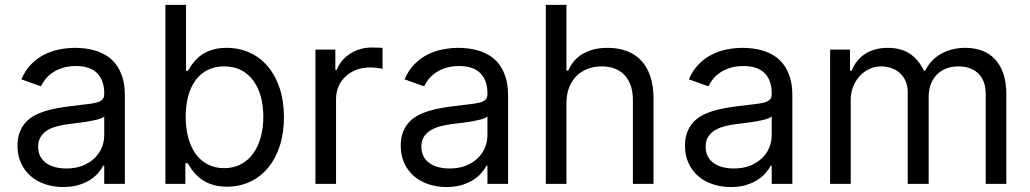

<svg xmlns="http://www.w3.org/2000/svg" viewBox="-20 -747 4185 780"><path d="M237.2 12.8Q198.5 12.8 164.4 1.6Q130.3 -9.6 105.3 -31.1Q80.3 -52.6 65.7 -83.8Q51.1 -115.1 51.1 -154.8Q51.1 -186.1 59.8 -209.2Q68.5 -232.2 83.6 -249.1Q98.7 -266 119.1 -277.2Q139.6 -288.4 163 -295.6Q186.4 -302.9 212 -307.5Q237.6 -312.1 262.8 -315.3Q300.1 -320.3 326.7 -323Q353.3 -325.6 370.4 -329.9Q387.4 -334.2 395.4 -342Q403.4 -349.8 403.4 -365.1V-367.9Q403.4 -420.5 374.8 -449.6Q346.2 -478.7 288.4 -478.7Q258.5 -478.7 235.1 -471.4Q211.6 -464.1 194.2 -452.4Q176.8 -440.7 165.1 -426Q153.4 -411.2 146.3 -396.3L66.8 -424.7Q82.7 -462 107.4 -486.7Q132.1 -511.4 161.4 -525.9Q190.7 -540.5 222.7 -546.5Q254.6 -552.6 285.5 -552.6Q302.9 -552.6 324.6 -550.2Q346.2 -547.9 368.6 -541Q391 -534.1 412.5 -521Q433.9 -507.8 450.5 -486.3Q467 -464.8 477.1 -433.8Q487.2 -402.7 487.2 -359.4V0H403.4V-73.9H399.1Q392.8 -60.7 380 -45.5Q367.2 -30.2 347.5 -17.2Q327.8 -4.3 300.4 4.3Q273.1 12.8 237.2 12.8ZM250 -62.5Q287.3 -62.5 315.9 -74Q344.5 -85.6 364 -104.4Q383.5 -123.2 393.5 -147.5Q403.4 -171.9 403.4 -197.4V-274.1Q399.9 -269.9 390.3 -266.2Q380.7 -262.4 367.5 -259.4Q354.4 -256.4 339 -253.7Q323.5 -251.1 308.6 -249.1Q293.7 -247.2 280.5 -245.6Q267.4 -244 258.5 -242.9Q234 -239.7 211.6 -233.8Q189.3 -228 172.2 -217.5Q155.2 -207 145.1 -190.9Q134.9 -174.7 134.9 -150.6Q134.9 -128.9 143.5 -112.4Q152 -95.9 167.4 -84.7Q182.9 -73.5 204 -68Q225.1 -62.5 250 -62.5Z M652 -727.3H735.8V-458.8H742.9Q747.5 -465.9 753.6 -475.7Q759.6 -485.4 768.3 -495.7Q777 -506 788.7 -516.3Q800.4 -526.6 816.4 -534.6Q832.4 -542.6 853.2 -547.6Q873.9 -552.6 900.6 -552.6Q952.4 -552.6 995.2 -532.8Q1038 -513.1 1068.7 -476.4Q1099.4 -439.6 1116.5 -387.8Q1133.5 -335.9 1133.5 -271.3Q1133.5 -206.3 1116.5 -154.1Q1099.4 -101.9 1068.9 -65.2Q1038.4 -28.4 995.7 -8.5Q953.1 11.4 902 11.4Q875.7 11.4 854.9 6.4Q834.2 1.4 818 -6.7Q801.8 -14.9 790 -25Q778.1 -35.2 769 -45.8Q759.9 -56.5 753.7 -66.4Q747.5 -76.3 742.9 -83.8H733V0H652ZM734.4 -272.7Q734.4 -226.6 744.7 -188Q755 -149.5 774.7 -122Q794.4 -94.5 823.7 -79.2Q853 -63.9 890.6 -63.9Q930 -63.9 959.9 -80.3Q989.7 -96.6 1009.6 -124.8Q1029.5 -153.1 1039.6 -191.1Q1049.7 -229 1049.7 -272.7Q1049.7 -316.1 1039.8 -353.3Q1029.8 -390.6 1010.1 -418.1Q990.4 -445.7 960.6 -461.5Q930.8 -477.3 890.6 -477.3Q852.3 -477.3 823.2 -462.5Q794 -447.8 774.3 -420.8Q754.6 -393.8 744.5 -356.2Q734.4 -318.5 734.4 -272.7Z M1261.4 -545.5H1342.3V-463.1H1348Q1355.5 -483.3 1369.5 -500Q1383.5 -516.7 1402.2 -528.8Q1420.8 -540.8 1443.2 -547.4Q1465.6 -554 1490.1 -554Q1494.7 -554 1500.9 -553.8Q1507.1 -553.6 1513.1 -553.4Q1519.2 -553.3 1524.9 -553.1Q1530.5 -552.9 1534.1 -552.6V-467.3Q1532 -468 1526.8 -468.9Q1521.7 -469.8 1514.7 -470.7Q1507.8 -471.6 1499.6 -472.3Q1491.5 -473 1483 -473Q1453.1 -473 1427.9 -463.4Q1402.7 -453.8 1384.2 -436.8Q1365.8 -419.7 1355.5 -396.3Q1345.2 -372.9 1345.2 -345.2V0H1261.4Z M1794 12.8Q1755.3 12.8 1721.2 1.6Q1687.1 -9.6 1662.1 -31.1Q1637.1 -52.6 1622.5 -83.8Q1608 -115.1 1608 -154.8Q1608 -186.1 1616.7 -209.2Q1625.4 -232.2 1640.4 -249.1Q1655.5 -266 1676 -277.2Q1696.4 -288.4 1719.8 -295.6Q1743.3 -302.9 1768.8 -307.5Q1794.4 -312.1 1819.6 -315.3Q1856.9 -320.3 1883.5 -323Q1910.2 -325.6 1927.2 -329.9Q1944.2 -334.2 1952.2 -342Q1960.2 -349.8 1960.2 -365.1V-367.9Q1960.2 -420.5 1931.6 -449.6Q1903.1 -478.7 1845.2 -478.7Q1815.3 -478.7 1791.9 -471.4Q1768.5 -464.1 1751.1 -452.4Q1733.7 -440.7 1721.9 -426Q1710.2 -411.2 1703.1 -396.3L1623.6 -424.7Q1639.6 -462 1664.2 -486.7Q1688.9 -511.4 1718.2 -525.9Q1747.5 -540.5 1779.5 -546.5Q1811.4 -552.6 1842.3 -552.6Q1859.7 -552.6 1881.4 -550.2Q1903.1 -547.9 1925.4 -541Q1947.8 -534.1 1969.3 -521Q1990.8 -507.8 2007.3 -486.3Q2023.8 -464.8 2033.9 -433.8Q2044 -402.7 2044 -359.4V0H1960.2V-73.9H1956Q1949.6 -60.7 1936.8 -45.5Q1924 -30.2 1904.3 -17.2Q1884.6 -4.3 1857.2 4.3Q1829.9 12.8 1794 12.8ZM1806.8 -62.5Q1844.1 -62.5 1872.7 -74Q1901.3 -85.6 1920.8 -104.4Q1940.3 -123.2 1950.3 -147.5Q1960.2 -171.9 1960.2 -197.4V-274.1Q1956.7 -269.9 1947.1 -266.2Q1937.5 -262.4 1924.4 -259.4Q1911.2 -256.4 1895.8 -253.7Q1880.3 -251.1 1865.4 -249.1Q1850.5 -247.2 1837.4 -245.6Q1824.2 -244 1815.3 -242.9Q1790.8 -239.7 1768.5 -233.8Q1746.1 -228 1729 -217.5Q1712 -207 1701.9 -190.9Q1691.8 -174.7 1691.8 -150.6Q1691.8 -128.9 1700.3 -112.4Q1708.8 -95.9 1724.3 -84.7Q1739.7 -73.5 1760.8 -68Q1782 -62.5 1806.8 -62.5Z M2281.2 0H2197.4V-727.3H2281.2V-460.2H2288.4Q2297.9 -481.5 2312.1 -498.6Q2326.3 -515.6 2346.1 -527.5Q2365.8 -539.4 2391.2 -546Q2416.5 -552.6 2448.9 -552.6Q2490.8 -552.6 2525 -540.1Q2559.3 -527.7 2583.8 -502.1Q2608.3 -476.6 2621.6 -437.9Q2634.9 -399.1 2634.9 -346.6V0H2551.1V-340.9Q2551.1 -373.6 2542.4 -398.8Q2533.7 -424 2517.4 -441.6Q2501.1 -459.2 2477.6 -468.2Q2454.2 -477.3 2424.7 -477.3Q2393.8 -477.3 2367.5 -467.3Q2341.3 -457.4 2322.1 -438.4Q2302.9 -419.4 2292.1 -391.7Q2281.2 -364 2281.2 -328.1Z M2948.9 12.8Q2910.2 12.8 2876.1 1.6Q2842 -9.6 2816.9 -31.1Q2791.9 -52.6 2777.3 -83.8Q2762.8 -115.1 2762.8 -154.8Q2762.8 -186.1 2771.5 -209.2Q2780.2 -232.2 2795.3 -249.1Q2810.4 -266 2830.8 -277.2Q2851.2 -288.4 2874.6 -295.6Q2898.1 -302.9 2923.7 -307.5Q2949.2 -312.1 2974.4 -315.3Q3011.7 -320.3 3038.4 -323Q3065 -325.6 3082 -329.9Q3099.1 -334.2 3107.1 -342Q3115.1 -349.8 3115.1 -365.1V-367.9Q3115.1 -420.5 3086.5 -449.6Q3057.9 -478.7 3000 -478.7Q2970.2 -478.7 2946.7 -471.4Q2923.3 -464.1 2905.9 -452.4Q2888.5 -440.7 2876.8 -426Q2865.1 -411.2 2858 -396.3L2778.4 -424.7Q2794.4 -462 2819.1 -486.7Q2843.7 -511.4 2873 -525.9Q2902.3 -540.5 2934.3 -546.5Q2966.3 -552.6 2997.2 -552.6Q3014.6 -552.6 3036.2 -550.2Q3057.9 -547.9 3080.3 -541Q3102.6 -534.1 3124.1 -521Q3145.6 -507.8 3162.1 -486.3Q3178.6 -464.8 3188.7 -433.8Q3198.9 -402.7 3198.9 -359.4V0H3115.1V-73.9H3110.8Q3104.4 -60.7 3091.6 -45.5Q3078.8 -30.2 3059.1 -17.2Q3039.4 -4.3 3012.1 4.3Q2984.7 12.8 2948.9 12.8ZM2961.6 -62.5Q2998.9 -62.5 3027.5 -74Q3056.1 -85.6 3075.6 -104.4Q3095.2 -123.2 3105.1 -147.5Q3115.1 -171.9 3115.1 -197.4V-274.1Q3111.5 -269.9 3101.9 -266.2Q3092.3 -262.4 3079.2 -259.4Q3066.1 -256.4 3050.6 -253.7Q3035.2 -251.1 3020.2 -249.1Q3005.3 -247.2 2992.2 -245.6Q2979 -244 2970.2 -242.9Q2945.7 -239.7 2923.3 -233.8Q2900.9 -228 2883.9 -217.5Q2866.8 -207 2856.7 -190.9Q2846.6 -174.7 2846.6 -150.6Q2846.6 -128.9 2855.1 -112.4Q2863.6 -95.9 2879.1 -84.7Q2894.5 -73.5 2915.7 -68Q2936.8 -62.5 2961.6 -62.5Z M3352.3 -545.5H3433.2V-460.2H3440.3Q3457.4 -504.3 3495.2 -528.4Q3533 -552.6 3586.6 -552.6Q3640.6 -552.6 3676.7 -528.4Q3712.7 -504.3 3733 -460.2H3738.6Q3749.3 -481.5 3765.1 -498.6Q3780.9 -515.6 3801.5 -527.5Q3822.1 -539.4 3847.5 -546Q3872.9 -552.6 3902 -552.6Q3938.6 -552.6 3969.1 -541.4Q3999.6 -530.2 4021.7 -506.9Q4043.7 -483.7 4055.9 -448.3Q4068.2 -413 4068.2 -365.1V0H3984.4V-365.1Q3984.4 -395.2 3975.5 -416.5Q3966.6 -437.9 3951.3 -451.3Q3936.1 -464.8 3916 -471.1Q3896 -477.3 3873.6 -477.3Q3844.8 -477.3 3822.4 -468Q3800.1 -458.8 3784.6 -442.5Q3769.2 -426.1 3761 -403.8Q3752.8 -381.4 3752.8 -355.1V0H3667.6V-373.6Q3667.6 -397 3659.6 -416Q3651.6 -435 3637.4 -448.7Q3623.2 -462.4 3603.3 -469.8Q3583.5 -477.3 3559.7 -477.3Q3535.2 -477.3 3512.8 -467.2Q3490.4 -457 3473.4 -438.9Q3456.3 -420.8 3446.2 -395.8Q3436.1 -370.7 3436.1 -340.9V0H3352.3Z"/></svg>

Font: Fast_Sans-Dotted
Style: Regular
Weight: 400
Version: Version 3.018